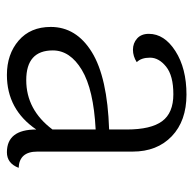

<svg xmlns="http://www.w3.org/2000/svg" viewBox="-22 -530 560 556"><g transform="rotate(90 258.0 -252.0)"><path d="M126 -125Q126 -48 212 -48Q298 -48 355 -124V-249Q239 -243 182.5 -209Q126 -175 126 -125ZM419 -356V-80Q419 -28 466 -26Q453 8 421 8Q355 8 355 -77Q297 8 197 8Q137 8 97.5 -26Q58 -60 58 -119Q58 -193 131 -238Q204 -283 355 -288V-339Q355 -409 331 -441.5Q307 -474 253 -474Q199 -474 173 -453Q147 -432 147 -406.5Q147 -381 160 -368Q143 -357 124 -357Q105 -357 91.5 -369Q78 -381 78 -403Q78 -448 128 -480Q178 -512 254 -512Q330 -512 374.5 -469.5Q419 -427 419 -356Z"/></g></svg>

Font: Laila Light
Style: Regular
Weight: 300
Designer: Hitesh Malaviya
Foundry: Indian Type Foundry
Version: Version 1.302;PS 1.0;hotconv 1.0.78;makeotf.lib2.5.61930; tt